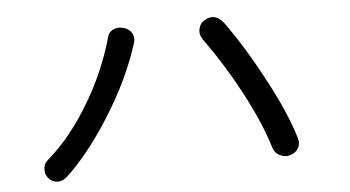

<svg xmlns="http://www.w3.org/2000/svg" viewBox="-40 -658 1080 593"><g transform="rotate(-5 500.0 -362.0)"><path d="M309.6 -557.6Q281.2 -457 225.6 -363.3Q166 -262.7 94.7 -201.2Q79.1 -188.5 79.1 -170.9Q78.1 -155.3 87.9 -143.6Q98.6 -130.9 113.3 -129.9Q128.9 -127.9 143.6 -139.6Q212.9 -203.1 281.2 -310.5Q354.5 -425.8 389.6 -539.1Q393.6 -555.7 383.8 -569.3Q375 -581.1 359.4 -585Q342.8 -589.8 329.1 -583Q313.5 -576.2 309.6 -557.6ZM671.9 -572.3Q658.2 -590.8 640.6 -593.8Q625 -595.7 610.4 -585.9Q596.7 -577.1 593.8 -560.5Q589.8 -543.9 602.5 -526.4Q661.1 -445.3 710.9 -351.6Q762.7 -253.9 785.2 -178.7Q791 -159.2 807.6 -151.4Q822.3 -143.6 838.9 -148.4Q855.5 -153.3 864.3 -167Q873 -182.6 866.2 -202.1Q841.8 -282.2 786.1 -385.7Q733.4 -486.3 671.9 -572.3Z"/></g></svg>

Font: GungsuhChe
Style: Regular
Weight: 400
Monospace: yes
Version: Version 2.21